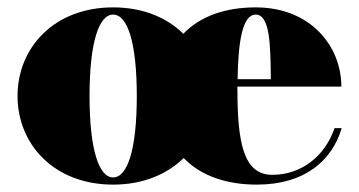

<svg xmlns="http://www.w3.org/2000/svg" viewBox="-20 -490 972 520"><path d="M27.5 -230C27.5 -100 125.5 10 286.5 10C367.5 10 432.5 -18 477.5 -62C523.5 -14 593 10 675.5 10C806.5 10 879.5 -56 905.5 -143H886C861 -69 798 -16.5 717.5 -16.5C638.5 -16.5 623 -106 623 -250C623 -252 623 -253.5 623 -255.5H904.5C904.5 -364.5 821.5 -470 672.5 -470C590 -470 522 -446 476.5 -398.5C432 -442.5 367 -470 286.5 -470C125.5 -470 27.5 -360 27.5 -230ZM222.5 -230C222.5 -374 247.5 -450.5 286.5 -450.5C325.5 -450.5 350.5 -374 350.5 -230C350.5 -86 325.5 -9.5 286.5 -9.5C247.5 -9.5 222.5 -86 222.5 -230ZM672.5 -450.5C711.5 -450.5 712.5 -368 713.5 -275.5H623.5C625 -376.5 636.5 -450.5 672.5 -450.5Z"/></svg>

Font: Bodoni* 11pt Fatface
Style: Regular
Weight: 900
Version: Version 2.3